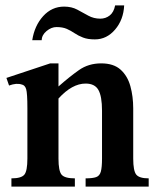

<svg xmlns="http://www.w3.org/2000/svg" viewBox="-20 -695 577 715"><path d="M22.5 0V-30.8Q59.6 -30.8 70.8 -44.7Q82 -58.6 82 -104.5V-292.5Q82 -347.7 77.4 -363Q72.8 -378.4 60.5 -380.4Q41.5 -386.7 13.7 -376.5L3.9 -404.8L167 -459H197.8V-373Q238.8 -409.2 274.2 -434.1Q309.6 -459 356.9 -459Q403.3 -459 429.2 -435.5Q455.1 -412.1 465.6 -373.8Q476.1 -335.4 476.1 -291.5V-104.5Q476.1 -59.1 487.3 -44.9Q498.5 -30.8 533.7 -30.8V0H298.8V-30.8Q324.7 -30.8 337.9 -35.4Q351.1 -40 355.5 -55.9Q359.9 -71.8 359.9 -104.5V-282.7Q359.9 -336.4 346.4 -360.1Q333 -383.8 298.8 -383.8Q248.5 -383.8 197.8 -328.1V-104.5Q197.8 -58.1 209.5 -44.4Q221.2 -30.8 258.8 -30.8V0ZM408.7 -674.8H442.4Q439.9 -621.6 408.7 -585Q377.4 -548.3 333.5 -548.3Q306.6 -548.3 289.1 -555.2Q271.5 -562 257.8 -571.3Q244.1 -580.6 228.8 -587.4Q213.4 -594.2 190.4 -594.2Q171.4 -594.2 153.6 -579.6Q135.7 -564.9 135.3 -545.4H100.1Q108.4 -599.1 140.6 -634.8Q172.9 -670.4 218.8 -670.4Q246.6 -670.4 267.6 -659.2Q288.6 -647.9 308.8 -636.7Q329.1 -625.5 353.5 -625.5Q373.5 -625.5 388.7 -637.5Q403.8 -649.4 408.7 -674.8Z"/></svg>

Font: Awami Nastaliq
Style: Bold
Weight: 700
Designer: Peter Martin, SIL International
Foundry: SIL International
Version: Version 3.100